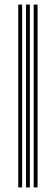

<svg xmlns="http://www.w3.org/2000/svg" viewBox="-20 -820 244 840"><path d="M127.5 0V-800H144.4V0ZM59.9 0V-800H76.8V0ZM93.7 0V-800H110.6V0Z"/></svg>

Font: Big Shoulders Inline Text SC Thin
Style: Regular
Weight: 100
Designer: Patric King
Foundry: XO Type Co
Version: Version 2.002